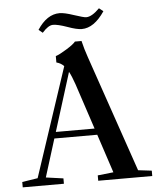

<svg xmlns="http://www.w3.org/2000/svg" viewBox="-56 -875 770 923"><g transform="rotate(-5 328.5 -413.0)"><path d="M365.7 -733.4Q341.3 -733.4 297.4 -749.5Q252 -765.6 229 -765.6Q206.1 -765.6 176.8 -731.9L157.7 -747.6Q204.1 -818.8 265.1 -818.8Q288.6 -818.8 333 -803.7Q379.9 -788.1 391.6 -788.1Q418.9 -788.1 456.1 -825.7L476.1 -809.6Q424.8 -733.4 365.7 -733.4ZM16.1 0V-25.9L91.3 -37.6L265.6 -563Q252 -578.1 229.5 -584V-614.7Q248 -620.6 282.7 -642.1Q317.4 -663.6 327.1 -676.3H358.9Q368.7 -635.3 382.3 -596.7L575.7 -33.7L641.1 -25.9V0H380.4V-25.9L456.5 -34.2L395 -220.7H188L130.9 -37.6L214.8 -25.9V0ZM312 -471.7Q298.3 -511.7 286.1 -533.7L197.8 -251.5H384.8Z"/></g></svg>

Font: Elstob 14pt Medium
Style: Regular
Weight: 500
Designer: Peter S. Baker
Version: Version 1.015